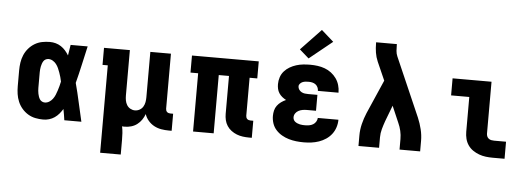

<svg xmlns="http://www.w3.org/2000/svg" viewBox="-58 -965 3716 1346"><g transform="rotate(5 1800.0 -291.5)"><path d="M265 8Q237 8 209.5 2.5Q182 -3 158 -17.5Q134 -32 115.5 -53.5Q97 -75 86 -101Q75 -127 71 -154.5Q67 -182 67 -210V-320Q67 -348 71 -375.5Q75 -403 86 -429Q97 -455 115.5 -476.5Q134 -498 158 -512.5Q182 -527 209.5 -532.5Q237 -538 265 -538Q286 -538 306 -532.5Q326 -527 343.5 -515.5Q361 -504 374.5 -488.5Q388 -473 399 -455Q402 -474 405 -492.5Q408 -511 411 -530H531Q516 -465 501.5 -399Q487 -333 470 -268Q488 -201 502.5 -134Q517 -67 533 0H413Q410 -20 407 -39.5Q404 -59 400 -78Q389 -60 375.5 -44Q362 -28 344.5 -16Q327 -4 306.5 2Q286 8 265 8ZM265 -112Q282 -112 296.5 -121Q311 -130 321 -143.5Q331 -157 337.5 -172.5Q344 -188 349 -204Q354 -220 358.5 -236Q363 -252 366 -268Q363 -284 358.5 -299.5Q354 -315 348.5 -330.5Q343 -346 336.5 -360.5Q330 -375 320 -388Q310 -401 295.5 -409.5Q281 -418 265 -418Q255 -418 245.5 -413Q236 -408 230.5 -399.5Q225 -391 221.5 -381Q218 -371 216 -361Q214 -351 213 -340.5Q212 -330 212 -320V-210Q212 -200 213 -189.5Q214 -179 216 -169Q218 -159 221.5 -149Q225 -139 230.5 -130.5Q236 -122 245.5 -117Q255 -112 265 -112Z M683 205V-410H646V-530H828V-210Q828 -193 831 -176Q834 -159 843 -144Q852 -129 867.5 -120.5Q883 -112 900 -112Q917 -112 932.5 -120.5Q948 -129 957 -144Q966 -159 969 -176Q972 -193 972 -210V-530H1117V-143Q1117 -137 1119 -131Q1121 -125 1125.5 -120.5Q1130 -116 1136.5 -114Q1143 -112 1149 -112H1169V8H1149Q1122 8 1095.5 3.5Q1069 -1 1045.5 -13.5Q1022 -26 1004 -47Q986 -68 978 -93Q970 -71 957 -52Q944 -33 925.5 -19Q907 -5 884.5 1.5Q862 8 839 8Q835 8 830 8Q825 8 820 7Q825 30 826.5 54Q828 78 828 102V205Z M1713 8Q1691 8 1669 5Q1647 2 1626.5 -6Q1606 -14 1588 -27.5Q1570 -41 1558 -59.5Q1546 -78 1541 -99.5Q1536 -121 1536 -143V-410H1464V0H1319V-410H1265V-530H1735V-410H1681V-143Q1681 -137 1683 -131Q1685 -125 1689.5 -120.5Q1694 -116 1700.5 -114Q1707 -112 1713 -112H1733V8Z M2098 8Q2071 8 2044.5 5Q2018 2 1992.5 -5.5Q1967 -13 1943.5 -26.5Q1920 -40 1902 -60Q1884 -80 1875.5 -105.5Q1867 -131 1867 -158Q1867 -177 1871.5 -196Q1876 -215 1887.5 -230.5Q1899 -246 1915 -257.5Q1931 -269 1949 -277Q1934 -285 1921 -295.5Q1908 -306 1899 -320Q1890 -334 1886.5 -350Q1883 -366 1883 -383Q1883 -408 1891 -432Q1899 -456 1915.5 -474.5Q1932 -493 1953.5 -505.5Q1975 -518 1999 -525.5Q2023 -533 2048 -535.5Q2073 -538 2097 -538Q2123 -538 2149 -534.5Q2175 -531 2199.5 -522Q2224 -513 2245 -497Q2266 -481 2281 -460Q2296 -439 2303.5 -413.5Q2311 -388 2311 -362Q2311 -361 2311 -361Q2311 -361 2311 -360H2166Q2166 -360 2166 -360.5Q2166 -361 2166 -361Q2166 -373 2160.5 -385Q2155 -397 2145 -404.5Q2135 -412 2122.5 -415Q2110 -418 2097 -418Q2086 -418 2075 -417Q2064 -416 2054 -412Q2044 -408 2036 -399.5Q2028 -391 2028 -380Q2028 -368 2035 -357.5Q2042 -347 2053 -341Q2064 -335 2076 -333.5Q2088 -332 2100 -332H2165V-220H2100Q2085 -220 2070.5 -217.5Q2056 -215 2042.5 -208Q2029 -201 2020.5 -188.5Q2012 -176 2012 -161Q2012 -152 2016 -143.5Q2020 -135 2027.5 -129.5Q2035 -124 2043.5 -120.5Q2052 -117 2061 -115Q2070 -113 2079.5 -112.5Q2089 -112 2098 -112Q2112 -112 2126.5 -114.5Q2141 -117 2153.5 -124.5Q2166 -132 2173.5 -144.5Q2181 -157 2182 -171H2327Q2327 -144 2318.5 -117.5Q2310 -91 2293.5 -69.5Q2277 -48 2254 -32.5Q2231 -17 2205 -8Q2179 1 2152 4.5Q2125 8 2098 8ZM2081 -581 2015 -639 2157 -788 2243 -712Z M2483 0V-74Q2483 -115 2493 -155.5Q2503 -196 2519 -234L2623 -472L2566 -601Q2553 -631 2548 -663Q2543 -695 2543 -728V-735H2689V-728Q2689 -708 2690.5 -687.5Q2692 -667 2700 -649L2881 -234Q2897 -196 2907 -155.5Q2917 -115 2917 -74V0H2772V-74Q2772 -103 2765.5 -131.5Q2759 -160 2747 -186L2697 -302L2654 -189Q2644 -161 2636 -132Q2628 -103 2628 -74V0Z M3427 0Q3403 0 3378.5 -3Q3354 -6 3331 -14.5Q3308 -23 3287.5 -37Q3267 -51 3253 -71.5Q3239 -92 3233 -116Q3227 -140 3227 -165V-410H3099V-530H3373V-165Q3373 -155 3377 -145.5Q3381 -136 3389 -130Q3397 -124 3407 -122Q3417 -120 3427 -120H3511V0Z"/></g></svg>

Font: Iosevka Curly Slab HvEx
Style: Regular
Weight: 900
Width: 7
Monospace: yes
Designer: Belleve Invis
Foundry: Belleve Invis
Version: Version 11.1.0; ttfautohint (v1.8.3)